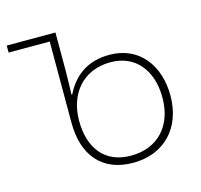

<svg xmlns="http://www.w3.org/2000/svg" viewBox="-105 -828 997 952"><g transform="rotate(-15 393.5 -352.0)"><path d="M465 10C625 10 729 -99 729 -265C729 -417 643 -538 488 -538C380 -538 306 -488 260 -396H256C257 -420 259 -481 259 -521V-714H9V-678H220V-261C220 -95 305 10 465 10ZM464 -27C329 -27 259 -120 259 -261C259 -398 342 -501 484 -501C609 -501 688 -409 688 -265C688 -120 601 -27 464 -27Z"/></g></svg>

Font: Noto Sans Georgian ExtraLight
Style: Regular
Weight: 200
Designer: Monotype Design Team, Akaki Razmadze
Foundry: Google LLC
Version: Version 2.005